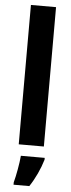

<svg xmlns="http://www.w3.org/2000/svg" viewBox="-64 -791 387 1043"><g transform="rotate(5 129.5 -269.5)"><path d="M198 0V-760H61V0ZM208 71V61H78C75 101 62 172 52 208V221H138C168 176 193 122 208 71Z"/></g></svg>

Font: Noto Sans Georgian Condensed Bold
Style: Regular
Weight: 700
Width: 3
Designer: Monotype Design Team, Akaki Razmadze
Foundry: Google LLC
Version: Version 2.005